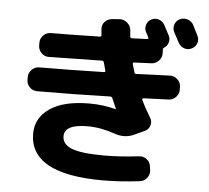

<svg xmlns="http://www.w3.org/2000/svg" viewBox="-59 -896 1118 1026"><g transform="rotate(5 500.0 -382.5)"><path d="M841 -755Q831 -775 837.5 -795.5Q844 -816 864 -826Q884 -836 906 -829Q928 -822 938 -803Q943 -793 952.5 -774Q962 -755 966 -747Q976 -727 969 -707Q962 -687 942 -677Q922 -667 901.5 -674Q881 -681 870 -701Q861 -719 841 -755ZM138 -377Q115 -377 98.5 -393.5Q82 -410 82 -433V-448Q82 -471 99 -488Q116 -505 139 -505Q292 -505 485 -510Q494 -510 492 -518Q490 -526 486 -540Q482 -554 480 -562Q478 -570 469 -570Q229 -565 184 -565Q161 -565 144.5 -582Q128 -599 128 -622V-637Q128 -660 145 -676.5Q162 -693 185 -693Q272 -693 448 -697Q455 -697 455 -705L452 -738Q450 -761 465.5 -777.5Q481 -794 505 -796L545 -799Q568 -800 586 -784Q604 -768 606 -745Q608 -721 609 -710Q610 -703 619 -703L700 -706Q703 -706 705 -708Q707 -710 706 -713Q704 -718 699 -727.5Q694 -737 691 -742Q681 -761 687.5 -781.5Q694 -802 713 -812Q733 -822 753.5 -815Q774 -808 785 -788Q790 -779 799 -761.5Q808 -744 813 -735Q822 -717 816.5 -697.5Q811 -678 794 -668Q788 -665 788 -656V-655Q789 -654 789 -653V-638Q790 -615 773.5 -597.5Q757 -580 734 -579Q719 -578 688.5 -577Q658 -576 643 -575Q633 -575 635 -566Q637 -558 642 -542.5Q647 -527 648 -522Q649 -515 659 -515Q779 -519 838 -522Q861 -523 878.5 -507Q896 -491 897 -468V-453Q898 -430 882 -412.5Q866 -395 843 -394Q820 -393 775 -391.5Q730 -390 708 -389Q705 -389 703 -386Q701 -383 702 -380Q721 -340 752 -289Q764 -270 758 -248.5Q752 -227 732 -217L676 -191Q626 -168 572 -187Q495 -214 424 -214Q300 -214 300 -150Q300 -107 350.5 -86.5Q401 -66 529 -66Q608 -66 711 -78Q734 -81 752.5 -67Q771 -53 774 -30L777 -10Q780 13 765.5 32Q751 51 728 54Q619 67 529 67Q137 67 137 -150Q137 -234 211 -285Q285 -336 424 -336Q496 -336 565 -318H566V-320Q561 -331 552.5 -351Q544 -371 542 -375Q539 -383 529 -383Q332 -377 138 -377Z"/></g></svg>

Font: Rounded Mplus 1c ExtraBold
Style: Regular
Weight: 800
Version: Version 1.059.20150529